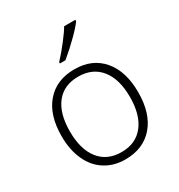

<svg xmlns="http://www.w3.org/2000/svg" viewBox="-182 -888 950 1020"><g transform="rotate(-30 293.0 -378.0)"><path d="M527.8 -266.1Q527.8 -136.2 464.8 -63.2Q401.9 9.8 291 9.8Q221.2 9.8 168 -23.9Q114.7 -57.6 86.4 -120.6Q58.1 -183.6 58.1 -266.1Q58.1 -396 121.1 -468.5Q184.1 -541 293.9 -541Q403.3 -541 465.6 -467.5Q527.8 -394 527.8 -266.1ZM108.9 -266.1Q108.9 -156.7 157 -95.5Q205.1 -34.2 293 -34.2Q380.9 -34.2 429 -95.5Q477.1 -156.7 477.1 -266.1Q477.1 -376 428.5 -436.5Q379.9 -497.1 292 -497.1Q204.1 -497.1 156.5 -436.8Q108.9 -376.5 108.9 -266.1ZM243.7 -613.8Q279.3 -652.3 314.2 -697.5Q349.1 -742.7 361.8 -766.1H430.7V-757.8Q413.1 -732.4 370.8 -690.4Q328.6 -648.4 277.8 -606H243.7Z"/></g></svg>

Font: TypoPRO Open Sans
Style: Regular
Weight: 300
Foundry: Ascender Corporation
Version: Version 1.10